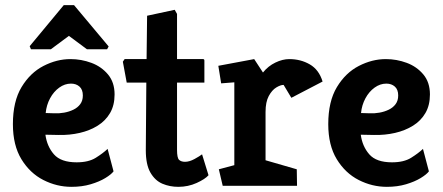

<svg xmlns="http://www.w3.org/2000/svg" viewBox="-20 -720 1716 744"><path d="M257 4Q200 4 148 -22.5Q96 -49 63 -103Q30 -157 30 -239Q30 -327 63.5 -382.5Q97 -438 148.5 -464.5Q200 -491 253 -491Q295 -491 334 -476.5Q373 -462 398.5 -431.5Q424 -401 424 -354Q424 -312 406.5 -282Q389 -252 358.5 -233Q328 -214 289 -205Q250 -196 207 -197L156 -198Q162 -153 189 -122Q216 -91 277 -91Q323 -91 351 -108.5Q379 -126 397 -143L420 -56Q411 -44 388 -30Q365 -16 331.5 -6Q298 4 257 4ZM157 -282 190 -281Q209 -280 228.5 -283.5Q248 -287 264.5 -295Q281 -303 291 -316.5Q301 -330 301 -350Q301 -373 288 -384.5Q275 -396 255 -396Q231 -396 209.5 -380.5Q188 -365 174 -339Q160 -313 157 -282ZM100 -529 95 -541 227 -700H267L401 -540L395 -529H317L247 -581L177 -529Z M671 4Q638 4 609.5 -8Q581 -20 563 -51Q545 -82 545 -138L547 -400H471L456 -481L463 -491H548L550 -659L657 -682L666 -666V-491H767Q772 -491 772 -485V-400H666V-139Q666 -108 674 -100.5Q682 -93 697 -93Q714 -93 734 -104Q754 -115 763 -122L788 -41Q775 -26 742 -11Q709 4 671 4Z M843 0 828 -64 888 -80V-401L837 -397L826 -465L965 -491L999 -439Q1019 -464 1047 -477.5Q1075 -491 1101 -491Q1145 -491 1180.5 -470.5Q1216 -450 1230 -404L1109 -341L1079 -391Q1067 -391 1050.5 -381Q1034 -371 1021.5 -348Q1009 -325 1009 -286V-99L1130 -64L1131 0Z M1479 4Q1422 4 1370 -22.5Q1318 -49 1285 -103Q1252 -157 1252 -239Q1252 -327 1285.5 -382.5Q1319 -438 1370.5 -464.5Q1422 -491 1475 -491Q1517 -491 1556 -476.5Q1595 -462 1620.5 -431.5Q1646 -401 1646 -354Q1646 -312 1628.5 -282Q1611 -252 1580.5 -233Q1550 -214 1511 -205Q1472 -196 1429 -197L1378 -198Q1384 -153 1411 -122Q1438 -91 1499 -91Q1545 -91 1573 -108.5Q1601 -126 1619 -143L1642 -56Q1633 -44 1610 -30Q1587 -16 1553.5 -6Q1520 4 1479 4ZM1379 -282 1412 -281Q1431 -280 1450.5 -283.5Q1470 -287 1486.5 -295Q1503 -303 1513 -316.5Q1523 -330 1523 -350Q1523 -373 1510 -384.5Q1497 -396 1477 -396Q1453 -396 1431.5 -380.5Q1410 -365 1396 -339Q1382 -313 1379 -282Z"/></svg>

Font: Kreon Light
Style: Regular
Weight: 300
Designer: Julia Petretta
Foundry: Julia Petretta and Eli Heuer
Version: Version 2.002